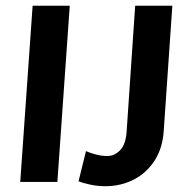

<svg xmlns="http://www.w3.org/2000/svg" viewBox="-20 -632 667 667"><path d="M50.3 0 93.3 -612H222.3L179.3 0ZM345.8 14.9Q318.6 14.9 292.7 9.2Q266.8 3.5 252.8 -2.1L278.7 -106.9Q292.3 -101 312.5 -95.5Q332.7 -90 352.7 -90Q377.5 -90 397.2 -110.1Q416.9 -130.3 419.9 -174.9L449.6 -612H578.7L548.7 -176Q544.7 -117 516.9 -73.9Q489 -30.8 444.3 -8Q399.6 14.9 345.8 14.9Z"/></svg>

Font: Ancizar Sans Thin
Style: Italic
Weight: 100
Italic angle: -4°
Designer: Cesar Puertas, Viviana Monsalve, Julian Moncada, Julian Prieto, Jose Castro, Mariel Hernandez, Felipe Aragon, Sara Alarc
Version: Version 8.100